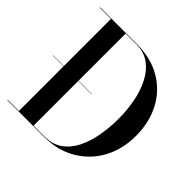

<svg xmlns="http://www.w3.org/2000/svg" viewBox="-188 -924 1097 1097"><g transform="rotate(45 361.0 -375.0)"><path d="M22.1 -366H336.1V-364H22.1ZM315.2 0H19.2V-3H109.2V-747H19.2V-750H315.2Q429.8 -750 512.2 -701.4Q594.6 -652.9 638.9 -568.2Q683.2 -483.5 683.2 -375Q683.2 -266.5 636.9 -181.8Q590.5 -97.1 507.6 -48.6Q424.8 0 315.2 0ZM315.2 -747H227.8V-3H315.2Q379.8 -3 423.7 -34.2Q467.6 -65.5 494 -118.6Q520.4 -171.6 532.1 -238.1Q543.8 -304.5 543.8 -375Q543.8 -445.5 530.8 -512Q517.8 -578.5 490.2 -631.6Q462.8 -684.6 419.4 -715.8Q376 -747 315.2 -747Z"/></g></svg>

Font: Bodoni* 72 Medium
Style: Regular
Weight: 500
Version: Version 1.002; ttfautohint (v0.97) -l 8 -r 50 -G 200 -x 14 -